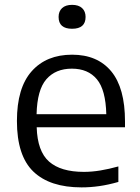

<svg xmlns="http://www.w3.org/2000/svg" viewBox="-20 -782 590 811"><path d="M324.5 9.5Q190.5 9.5 121 -57.2Q51.5 -124 51.5 -271Q51.5 -411 113.8 -481Q176 -551 284.5 -551Q391.5 -551 449.8 -480.8Q508 -410.5 508 -269V-244.5H135Q138 -143 187.2 -99.5Q236.5 -56 334.5 -56Q368 -56 404.2 -62Q440.5 -68 480 -79V-13.5Q438 -1.5 400 4Q362 9.5 324.5 9.5ZM283.5 -492Q215 -492 176 -447.5Q137 -403 134.5 -299.5H429Q426.5 -402.5 389.2 -447.2Q352 -492 283.5 -492ZM284.5 -660.5Q227.5 -660.5 227.5 -710.5Q227.5 -734 242.2 -747.8Q257 -761.5 284.5 -761.5Q312 -761.5 326.8 -747.8Q341.5 -734 341.5 -710.5Q341.5 -660.5 284.5 -660.5Z"/></svg>

Font: Encode Sans SmExp
Style: Regular
Weight: 400
Width: 6
Designer: Multiple Designers
Foundry: Impallari Type
Version: Version 3.002; ttfautohint (v1.8.3) -l 8 -r 50 -G 200 -x 14 